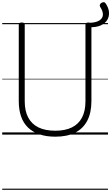

<svg xmlns="http://www.w3.org/2000/svg" viewBox="-20 -1219 1008 1739"><path d="M481 19Q400 19 338 -2Q276 -23 234 -63.5Q192 -104 171 -164Q150 -224 150 -303V-996Q150 -1006 156 -1010.5Q162 -1015 176 -1015Q191 -1015 197.5 -1010.5Q204 -1006 204 -996V-301Q204 -214 235.5 -154.5Q267 -95 328.5 -65Q390 -35 481 -35Q570 -35 631 -65Q692 -95 723 -154.5Q754 -214 754 -301V-996Q754 -1006 760.5 -1010.5Q767 -1015 781 -1015Q808 -1015 808 -996V-303Q808 -198 770.5 -126Q733 -54 660.5 -17.5Q588 19 481 19ZM937 -1188Q963 -1150 967 -1111Q971 -1072 952 -1039.5Q933 -1007 891.5 -988.5Q850 -970 786 -973V-1012Q851 -1014 881.5 -1034.5Q912 -1055 912 -1087.5Q912 -1120 887 -1157Q881 -1168 885 -1177.5Q889 -1187 898.5 -1193Q908 -1199 919 -1199Q930 -1199 937 -1188ZM0 490H958V500H0ZM0 -20H958V0H0ZM0 -505H958V-500H0ZM0 -1010H958V-1000H0Z"/></svg>

Font: Playwrite ES Guides
Style: Regular
Weight: 400
Designer: Veronika Burian, José Scaglione
Foundry: TypeTogether
Version: Version 1.003